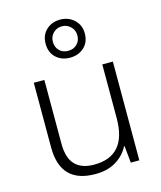

<svg xmlns="http://www.w3.org/2000/svg" viewBox="-121 -902 838 999"><g transform="rotate(-15 298.0 -402.0)"><path d="M507 -532V0H461L452 -91H449Q427 -47 381.5 -18.5Q336 10 268 10Q81 10 81 -184V-532H138V-189Q138 -112 172.5 -75.5Q207 -39 275 -39Q450 -39 450 -242V-532ZM298 -609Q253 -609 223 -636.5Q193 -664 193 -712Q193 -758 223 -786Q253 -814 298 -814Q342 -814 373 -785.5Q404 -757 404 -712Q404 -664 373.5 -636.5Q343 -609 298 -609ZM298 -646Q327 -646 345.5 -664.5Q364 -683 364 -712Q364 -740 344.5 -759Q325 -778 298 -778Q270 -778 251 -759Q232 -740 232 -712Q232 -683 250 -664.5Q268 -646 298 -646Z"/></g></svg>

Font: Noto Sans Canadian Aboriginal Light
Style: Regular
Weight: 300
Designer: Monotype Design Team, Typotheque's Kevin King
Foundry: Monotype Imaging Inc.
Version: Version 2.004; ttfautohint (v1.8.4.7-5d5b)